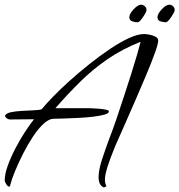

<svg xmlns="http://www.w3.org/2000/svg" viewBox="-59 -730 764 818"><path d="M382 68Q371 63 366 52Q361 41 361 25Q361 -7 376.5 -53.5Q392 -100 408 -143Q421 -176 436.5 -221.5Q452 -267 468.5 -317.5Q485 -368 500 -415Q515 -462 525.5 -498.5Q536 -535 540 -552Q462 -521 400 -478.5Q338 -436 284.5 -383.5Q231 -331 177 -269H318Q322 -269 336 -268.5Q350 -268 366 -266.5Q382 -265 393.5 -262.5Q405 -260 405 -255Q405 -247 385.5 -241.5Q366 -236 335.5 -232.5Q305 -229 272 -227.5Q239 -226 211 -225Q183 -224 169 -224Q150 -224 127 -203Q104 -182 81.5 -148Q59 -114 39.5 -75.5Q20 -37 5.5 -2Q-9 33 -15 57Q-15 59 -16 62Q-17 65 -20 65Q-26 65 -32.5 54.5Q-39 44 -39 39Q-39 12 -26 -24Q-13 -60 6.5 -97.5Q26 -135 47.5 -168Q69 -201 86 -222Q61 -222 35 -221.5Q9 -221 -17 -221Q-23 -221 -29.5 -225.5Q-36 -230 -38 -236Q-34 -247 -14 -251.5Q6 -256 32.5 -257.5Q59 -259 83 -260Q107 -261 118 -264Q136 -286 167 -318Q198 -350 238 -386Q278 -422 322 -457Q366 -492 409 -521Q452 -550 490 -567.5Q528 -585 555 -585Q563 -585 577 -582.5Q591 -580 603 -574Q615 -568 615 -557Q615 -544 601.5 -506Q588 -468 566 -415.5Q544 -363 519 -305.5Q494 -248 471 -196Q448 -144 432 -108Q409 -52 398.5 -18Q388 16 388 36Q388 51 394 62Q395 63 390 66Q385 69 382 68ZM647 -635Q638 -635 625 -639Q612 -643 612 -657Q612 -666 620.5 -678.5Q629 -691 641 -700.5Q653 -710 663 -710Q671 -710 678.5 -703Q686 -696 685 -686Q685 -681 677.5 -668.5Q670 -656 661.5 -645.5Q653 -635 647 -635ZM527 -635Q518 -635 505 -639Q492 -643 492 -657Q492 -666 500.5 -678.5Q509 -691 521 -700.5Q533 -710 543 -710Q551 -710 558.5 -703Q566 -696 565 -686Q565 -681 557.5 -668.5Q550 -656 541.5 -645.5Q533 -635 527 -635Z"/></svg>

Font: Hurricane
Style: Regular
Weight: 400
Designer: Robert E. Leuschke
Foundry: Robert E. Leuschke
Version: Version 1.010; ttfautohint (v1.8.3)